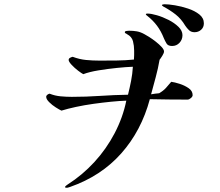

<svg xmlns="http://www.w3.org/2000/svg" viewBox="-20 -829 1040 906"><path d="M889 -380Q889 -373 880.5 -366Q872 -359 865 -359Q821 -359 776 -359.5Q731 -360 687 -361Q647 -212 552 -105Q457 2 311 53Q307 54 303 55.5Q299 57 294 57Q293 57 290 56.5Q287 56 287 54Q287 50 292.5 46.5Q298 43 300 41Q369 -3 425.5 -64.5Q482 -126 521 -200.5Q560 -275 576 -354Q545 -353 504.5 -349Q464 -345 421 -339Q378 -333 338.5 -324.5Q299 -316 270 -307Q261 -311 243.5 -322Q226 -333 212 -347Q198 -361 198 -372Q198 -378 203.5 -382Q209 -386 214 -387Q239 -377 266 -374.5Q293 -372 319 -372Q386 -372 452 -376.5Q518 -381 584 -382Q592 -414 598.5 -447Q605 -480 607 -514Q576 -513 532 -508.5Q488 -504 445 -497Q402 -490 373 -479Q365 -483 348.5 -495.5Q332 -508 318 -523Q304 -538 304 -546Q304 -553 311 -556.5Q318 -560 323 -561Q355 -549 386 -546Q417 -543 450 -543Q491 -543 531.5 -543.5Q572 -544 612 -548Q613 -559 613 -569.5Q613 -580 613 -590Q613 -613 607.5 -634.5Q602 -656 579 -668Q577 -670 573 -671.5Q569 -673 569 -677Q569 -682 577.5 -683Q586 -684 589 -684Q609 -684 626 -681Q643 -678 661 -668Q669 -664 684 -654.5Q699 -645 715 -632.5Q731 -620 742.5 -607.5Q754 -595 754 -586Q754 -579 746 -566Q738 -553 733 -547Q726 -506 715 -465.5Q704 -425 693 -384Q703 -386 712 -387Q721 -388 731 -389Q750 -400 762.5 -413.5Q775 -427 788 -443Q804 -441 827.5 -433.5Q851 -426 870 -413Q889 -400 889 -380ZM841 -663Q841 -642 827 -627Q813 -612 792 -612Q773 -612 766 -623.5Q759 -635 753 -649Q740 -682 721 -707.5Q702 -733 674 -755Q669 -758 668 -762Q669 -765 676 -765Q693 -765 720.5 -757Q748 -749 775.5 -735Q803 -721 822 -702.5Q841 -684 841 -663ZM942 -719Q942 -700 929 -688.5Q916 -677 898 -677Q882 -677 872 -686.5Q862 -696 854 -708Q835 -740 809 -760.5Q783 -781 751 -798Q749 -800 746.5 -801.5Q744 -803 744 -805Q744 -807 749.5 -808Q755 -809 756 -809Q775 -809 805.5 -804Q836 -799 867.5 -788.5Q899 -778 920.5 -761Q942 -744 942 -719Z"/></svg>

Font: Kaisei HarunoUmi Medium
Style: Regular
Weight: 500
Designer: Font-Kai, 金井和夫
Foundry: KAZUO KANAI
Version: Version 5.003